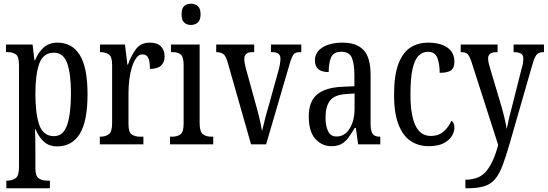

<svg xmlns="http://www.w3.org/2000/svg" viewBox="-20 -775 2941 1031"><path d="M14 236V195H20Q44 195 63 182.5Q82 170 82 123V-427Q82 -471 65 -483Q48 -495 22 -495H12V-536H155L165 -451H168Q185 -493 214 -519.5Q243 -546 289 -546Q367 -546 408.5 -479.5Q450 -413 450 -269Q450 -124 408.5 -56.5Q367 11 287 11Q244 11 216 -14Q188 -39 171 -81H168Q169 -59 169.5 -30.5Q170 -2 170 33V128Q170 172 189 183.5Q208 195 231 195H248V236ZM270 -44Q320 -44 340.5 -104Q361 -164 361 -273Q361 -380 340.5 -436Q320 -492 270 -492Q212 -492 191 -433.5Q170 -375 170 -272Q170 -164 191 -104Q212 -44 270 -44Z M516 0V-41H519Q545 -41 563.5 -53.5Q582 -66 582 -113V-427Q582 -471 564 -483Q546 -495 520 -495H517V-536H651L664 -428H667Q684 -476 710 -511Q736 -546 785 -546Q825 -546 844.5 -525.5Q864 -505 864 -471Q864 -441 845 -423Q826 -405 785 -405Q785 -446 776 -464.5Q767 -483 744 -483Q726 -483 712 -464Q698 -445 688.5 -414.5Q679 -384 674.5 -347.5Q670 -311 670 -276V-108Q670 -64 688 -52.5Q706 -41 731 -41H750V0Z M1005 -641Q983 -641 969 -654Q955 -667 955 -698Q955 -730 969 -742.5Q983 -755 1005 -755Q1027 -755 1042 -742.5Q1057 -730 1057 -698Q1057 -667 1042 -654Q1027 -641 1005 -641ZM893 0V-41H903Q932 -41 949 -53.5Q966 -66 966 -110V-425Q966 -469 951 -482Q936 -495 908 -495H898V-536H1052V-115Q1052 -68 1069 -54.5Q1086 -41 1115 -41H1125V0Z M1202 -442Q1193 -474 1179.5 -484.5Q1166 -495 1141 -495V-536H1345V-495H1334Q1312 -495 1302 -485.5Q1292 -476 1292 -459Q1292 -446 1294.5 -432.5Q1297 -419 1301 -405L1352 -220Q1363 -183 1373 -140Q1383 -97 1387 -71Q1392 -91 1401 -127.5Q1410 -164 1423 -208L1472 -384Q1486 -432 1486 -460Q1486 -495 1443 -495H1435V-536H1598V-495H1587Q1564 -495 1554 -479.5Q1544 -464 1531 -417L1409 0H1328Z M1759 10Q1709 10 1673.5 -29Q1638 -68 1638 -150Q1638 -230 1682.5 -267.5Q1727 -305 1818 -309L1883 -312V-373Q1883 -429 1870 -463Q1857 -497 1813 -497Q1771 -497 1758 -467Q1745 -437 1745 -388Q1671 -388 1671 -450Q1671 -495 1712 -520.5Q1753 -546 1820 -546Q1894 -546 1932 -506.5Q1970 -467 1970 -372V-113Q1970 -71 1981 -56Q1992 -41 2019 -41H2022V0H1903L1891 -88H1885Q1868 -60 1852 -37.5Q1836 -15 1814.5 -2.5Q1793 10 1759 10ZM1787 -42Q1831 -42 1857.5 -84.5Q1884 -127 1884 -191V-273L1838 -270Q1776 -266 1752 -234.5Q1728 -203 1728 -144Q1728 -98 1742 -70Q1756 -42 1787 -42Z M2281 10Q2227 10 2185 -18Q2143 -46 2119.5 -107Q2096 -168 2096 -265Q2096 -372 2120 -433.5Q2144 -495 2185 -520.5Q2226 -546 2277 -546Q2345 -546 2382.5 -519.5Q2420 -493 2420 -444Q2420 -410 2401.5 -397Q2383 -384 2341 -384Q2341 -431 2328.5 -464Q2316 -497 2278 -497Q2250 -497 2228.5 -476.5Q2207 -456 2195.5 -406Q2184 -356 2184 -266Q2184 -159 2210.5 -102Q2237 -45 2293 -45Q2336 -45 2363.5 -70Q2391 -95 2404 -127Q2412 -121 2416 -112Q2420 -103 2420 -89Q2420 -68 2406.5 -45Q2393 -22 2362.5 -6Q2332 10 2281 10Z M2479 190Q2556 190 2594 141Q2632 92 2655 3L2512 -442Q2501 -475 2490.5 -485Q2480 -495 2457 -495H2454V-536H2652V-495H2649Q2621 -495 2611 -485.5Q2601 -476 2601 -462Q2601 -449 2605 -432.5Q2609 -416 2616 -394L2664 -233Q2679 -184 2688 -146Q2697 -108 2701 -82Q2711 -135 2730 -205L2780 -403Q2785 -418 2787.5 -432Q2790 -446 2790 -460Q2790 -480 2778 -487Q2766 -494 2741 -495H2738V-536H2901V-495H2899Q2884 -495 2873.5 -490.5Q2863 -486 2854.5 -470.5Q2846 -455 2837 -422L2717 -5Q2696 68 2678 115Q2660 162 2637 188.5Q2614 215 2578.5 225.5Q2543 236 2488 236H2479Z"/></svg>

Font: Noto Serif Thai ExtraCondensed
Style: Regular
Weight: 400
Width: 2
Designer: Monotype Design Team
Foundry: Monotype Imaging Inc.
Version: Version 2.002; ttfautohint (v1.8.4.7-5d5b)